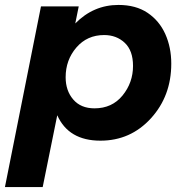

<svg xmlns="http://www.w3.org/2000/svg" viewBox="-30 -564 747 778"><path d="M143 194H-10L136 -538H289L275 -469Q349 -544 450 -544Q520.5 -544 568 -512Q615.5 -480 639.8 -426Q664 -372 664 -306Q664 -175 581.5 -84.5Q499 6 377 6Q248 6 202 -97ZM353 -125Q424 -125 466.5 -177Q509 -229 509 -297Q509 -359 475.5 -390.5Q442 -422 392 -422Q323 -422 279.5 -371.5Q236 -321 236 -251Q236 -196.5 266.8 -160.8Q297.5 -125 353 -125Z"/></svg>

Font: Argentum Sans SemiBold
Style: Italic
Weight: 600
Italic angle: -11°
Designer: Julieta Ulanovsky (font), Cristiano Sobral (main changes and remaster)
Foundry: Julieta Ulanovsky (font), Cristiano Sobral (main changes and remaster)
Version: Version 2.007;June 15, 2022;FontCreator 14.0.0.2814 64-bit; 